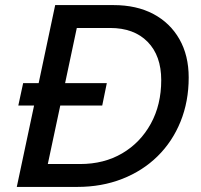

<svg xmlns="http://www.w3.org/2000/svg" viewBox="-20 -735 789 755"><path d="M46 0 114 -320H52L71 -408H132L197 -715H426Q517 -715 583 -680Q649 -645 685.5 -581Q722 -517 722 -430Q722 -336 690 -257Q658 -178 599.5 -120.5Q541 -63 460.5 -31.5Q380 0 284 0ZM168 -90H295Q389 -90 460.5 -132Q532 -174 573 -248.5Q614 -323 614 -420Q614 -516 560.5 -570.5Q507 -625 413 -625H282L236 -408H400L382 -320H217Z"/></svg>

Font: Wix Madefor Text Medium
Style: Italic
Weight: 500
Italic angle: -12°
Designer: Dalton Maag Ltd
Foundry: Dalton Maag Ltd
Version: Version 3.100